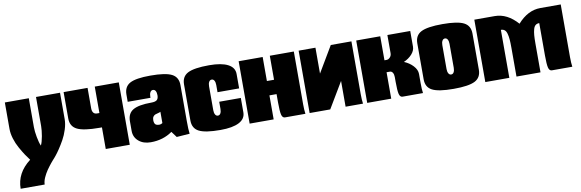

<svg xmlns="http://www.w3.org/2000/svg" viewBox="-51 -953 4770 1576"><g transform="rotate(-10 2334.0 -165.0)"><path d="M15.1 -520H214.8V-277.8Q214.8 -244.6 223.9 -195.3Q232.9 -146 245.1 -120.1Q257.8 -145.5 266.4 -194.3Q274.9 -243.2 274.9 -277.8V-520H475.1V-299.8Q475.1 -260.7 460.7 -215.3Q446.3 -169.9 425.8 -133.3Q405.3 -96.7 384.5 -65.7Q363.8 -34.7 349.6 -17.6L335 0L329.6 5.9Q324.2 11.7 318.1 18.8Q312 25.9 302.7 37.1Q293.5 48.3 284.7 60.1Q275.9 71.8 266.1 85.7Q256.3 99.6 248.5 114.3Q240.7 128.9 234.1 143.3Q227.5 157.7 223.9 172.6Q220.2 187.5 220.2 200.2H20Q20 69.3 138.2 -21Q119.6 -44.9 102.5 -70.8Q85.4 -96.7 63.5 -135.7Q41.5 -174.8 28.3 -218Q15.1 -261.2 15.1 -299.8Z M504.9 -520H704.6V-350.1Q704.6 -325.7 714.8 -312.7Q725.1 -299.8 744.6 -299.8H764.6V-520H964.8V0H764.6V-180.2H744.6Q613.3 -180.2 559.1 -207Q504.9 -233.9 504.9 -299.8Z M1009.3 -350.1V-410.2Q1009.3 -476.1 1058.8 -502.9Q1108.4 -529.8 1229.5 -529.8Q1356.4 -529.8 1408 -502.9Q1459.5 -476.1 1459.5 -410.2V-109.9Q1459.5 -37.1 1464.4 -3.9L1355.5 3.9L1319.3 -44.9Q1242.7 9.8 1139.2 9.8Q1077.1 9.8 1038.3 -23.7Q999.5 -57.1 999.5 -109.9V-189.9Q999.5 -254.9 1046.4 -282.5Q1093.3 -310.1 1199.2 -310.1Q1231.9 -310.1 1245.6 -321.5Q1259.3 -333 1259.3 -360.8Q1259.3 -383.3 1251.7 -396.7Q1244.1 -410.2 1229.5 -410.2Q1215.3 -410.2 1207.3 -396.2Q1199.2 -382.3 1199.2 -359.9V-350.1ZM1259.3 -128.9V-223.1Q1253.4 -219.2 1239.7 -215.8Q1226.1 -212.4 1216.1 -209.2Q1206.1 -206.1 1197.8 -195.3Q1189.5 -184.6 1189.5 -166Q1189.5 -142.1 1199 -131.1Q1208.5 -120.1 1234.4 -120.1Q1246.1 -120.1 1259.3 -128.9Z M1929.2 -299.8H1749V-359.9Q1749 -382.8 1741.2 -396.5Q1733.4 -410.2 1719.2 -410.2Q1705.1 -410.2 1697 -396.2Q1689 -382.3 1689 -359.9V-160.2Q1689 -137.7 1697 -123.8Q1705.1 -109.9 1719.2 -109.9Q1733.4 -109.9 1741.2 -123.5Q1749 -137.2 1749 -160.2V-220.2H1929.2V-100.1Q1929.2 -46.4 1875.5 -18.3Q1821.8 9.8 1719.2 9.8Q1593.3 9.8 1541.3 -17.1Q1489.3 -43.9 1489.3 -109.9V-410.2Q1489.3 -476.1 1541.3 -502.9Q1593.3 -529.8 1719.2 -529.8Q1821.8 -529.8 1875.5 -501.7Q1929.2 -473.6 1929.2 -419.9Z M1963.9 -520H2164.1V-319.8H2223.6V-520H2423.8V-80.1Q2423.8 -33.2 2428.7 0H2258.8Q2237.8 0 2230.7 -28.1Q2223.6 -56.2 2223.6 -129.9V-200.2H2164.1V0H1963.9Z M2463.9 -520H2604V-304.2L2731.9 -520H2903.8V-80.1Q2903.8 -33.2 2908.7 0H2763.7V-214.8L2635.7 0H2463.9Z M2943.8 -520H3144V-319.8H3161.6Q3177.2 -319.8 3190.4 -334Q3203.6 -348.1 3203.6 -369.1V-520H3394V-390.1Q3394 -356.9 3367.2 -326.9Q3340.3 -296.9 3298.8 -278.8Q3343.3 -260.7 3373.5 -228Q3403.8 -195.3 3403.8 -160.2V-80.1Q3403.8 -33.2 3408.7 0H3238.8Q3217.8 0 3210.7 -28.1Q3203.6 -56.2 3203.6 -129.9V-169.9Q3203.6 -192.4 3194.8 -206.3Q3186 -220.2 3171.9 -220.2H3144V0H2943.8Z M3893.6 -410.2V-109.9Q3893.6 -43.9 3841.6 -17.1Q3789.6 9.8 3663.6 9.8Q3537.6 9.8 3485.6 -17.1Q3433.6 -43.9 3433.6 -109.9V-410.2Q3433.6 -476.1 3485.6 -502.9Q3537.6 -529.8 3663.6 -529.8Q3789.6 -529.8 3841.6 -502.9Q3893.6 -476.1 3893.6 -410.2ZM3633.3 -359.9V-160.2Q3633.3 -137.7 3641.4 -123.8Q3649.4 -109.9 3663.6 -109.9Q3677.7 -109.9 3685.5 -123.5Q3693.4 -137.2 3693.4 -160.2V-359.9Q3693.4 -382.8 3685.5 -396.5Q3677.7 -410.2 3663.6 -410.2Q3649.4 -410.2 3641.4 -396.2Q3633.3 -382.3 3633.3 -359.9Z M3928.2 -520H4098.1Q4202.1 -520 4288.1 -422.9Q4374 -520 4478 -520H4648.4V-80.1Q4648.4 -33.2 4653.3 0H4483.4Q4462.4 0 4455.3 -28.1Q4448.2 -56.2 4448.2 -129.9V-399.9Q4429.2 -399.9 4417 -390.1Q4404.8 -380.4 4398.7 -358.4Q4392.6 -336.4 4390.4 -309.6Q4388.2 -282.7 4388.2 -240.2V0H4188V-240.2Q4188 -282.7 4185.8 -309.6Q4183.6 -336.4 4177.5 -358.4Q4171.4 -380.4 4159.4 -390.1Q4147.5 -399.9 4128.4 -399.9V0H3928.2Z"/></g></svg>

Font: Mikodacs
Style: Regular
Weight: 400
Designer: gluk (gluksza@wp.pl)
Foundry: gluk (gluksza@wp.pl)
Version: Version 0.28